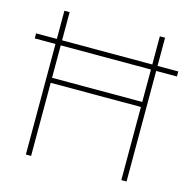

<svg xmlns="http://www.w3.org/2000/svg" viewBox="-105 -818 916 921"><g transform="rotate(15 353.0 -357.0)"><path d="M103 0V-549H0V-574H103V-714H129V-574H577V-714H603V-574H706V-549H603V0H577V-363H129V0ZM129 -388H577V-549H129Z"/></g></svg>

Font: Noto Sans Sinhala UI Thin
Style: Regular
Weight: 100
Designer: Jelle Bosma - Monotype Design Team
Foundry: Monotype Imaging Inc.
Version: Version 2.006; ttfautohint (v1.8.4.7-5d5b)